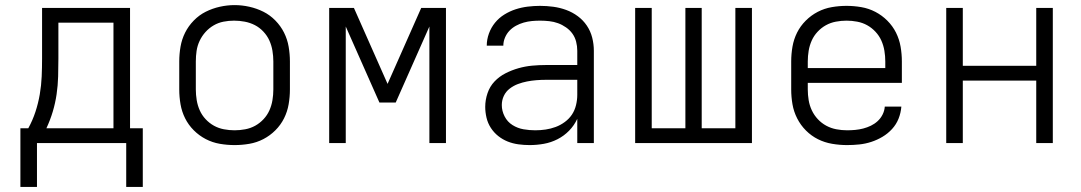

<svg xmlns="http://www.w3.org/2000/svg" viewBox="-20 -561 4240 753"><path d="M60 172V-58H91Q108 -89 119 -122.5Q130 -156 136 -191Q142 -226 143.5 -261Q145 -296 145 -331V-530H490V-58H540V172H475V0H125V172ZM425 -58V-472H209V-331Q209 -296 208 -261Q207 -226 202 -191.5Q197 -157 187 -123.5Q177 -90 162 -58Z M900 8Q871 8 842 3Q813 -2 787 -15.5Q761 -29 740 -50Q719 -71 706 -97Q693 -123 688 -152Q683 -181 683 -210V-320Q683 -349 688 -378Q693 -407 706 -433Q719 -459 740 -480.5Q761 -502 787 -515Q813 -528 842 -534.5Q871 -541 900 -541Q929 -541 958 -534.5Q987 -528 1013 -515Q1039 -502 1060 -480.5Q1081 -459 1094 -433Q1107 -407 1112 -378Q1117 -349 1117 -320V-210Q1117 -181 1112 -152Q1107 -123 1094 -97Q1081 -71 1060 -50Q1039 -29 1013 -15.5Q987 -2 958 3Q929 8 900 8ZM900 -50Q921 -50 942 -54Q963 -58 981 -68Q999 -78 1013.5 -93.5Q1028 -109 1036.5 -128Q1045 -147 1048.5 -168Q1052 -189 1052 -210V-320Q1052 -341 1048.5 -362Q1045 -383 1036.5 -402Q1028 -421 1013 -437Q998 -453 979.5 -462.5Q961 -472 940 -476Q919 -480 898 -480Q877 -480 856.5 -476Q836 -472 818 -461.5Q800 -451 786 -435.5Q772 -420 763 -401Q754 -382 751 -361.5Q748 -341 748 -320V-210Q748 -189 751.5 -168Q755 -147 763.5 -128Q772 -109 786.5 -93.5Q801 -78 819 -68Q837 -58 858 -54Q879 -50 900 -50Z M1271 0V-530H1368L1500 -232L1632 -530H1729V0H1664V-457L1532 -159H1468L1336 -457V0Z M2057 8Q2035 8 2013 5Q1991 2 1971 -6Q1951 -14 1934 -27.5Q1917 -41 1905 -59.5Q1893 -78 1888 -99.5Q1883 -121 1883 -142Q1883 -169 1892 -195.5Q1901 -222 1919.5 -241.5Q1938 -261 1962.5 -273.5Q1987 -286 2013.5 -293.5Q2040 -301 2067 -303.5Q2094 -306 2121 -306H2244V-362Q2244 -380 2239.5 -397.5Q2235 -415 2225 -429Q2215 -443 2200 -453.5Q2185 -464 2168.5 -470Q2152 -476 2134 -478Q2116 -480 2098 -480Q2082 -480 2066 -478.5Q2050 -477 2034 -472.5Q2018 -468 2003.5 -460Q1989 -452 1978 -440.5Q1967 -429 1960.5 -413.5Q1954 -398 1954 -382H1889Q1889 -382 1889 -382Q1889 -382 1889 -382Q1889 -406 1897.5 -429.5Q1906 -453 1921.5 -472Q1937 -491 1958 -504Q1979 -517 2002 -524.5Q2025 -532 2049.5 -535Q2074 -538 2098 -538Q2124 -538 2150 -534.5Q2176 -531 2200.5 -522Q2225 -513 2246 -497.5Q2267 -482 2281.5 -460.5Q2296 -439 2302.5 -413.5Q2309 -388 2309 -362V0H2244V-95Q2232 -69 2212 -48.5Q2192 -28 2166.5 -15Q2141 -2 2113 3Q2085 8 2057 8ZM2079 -50Q2100 -50 2120 -53Q2140 -56 2159 -63Q2178 -70 2195 -82.5Q2212 -95 2223 -111.5Q2234 -128 2239 -148.5Q2244 -169 2244 -189V-248H2121Q2102 -248 2083.5 -246.5Q2065 -245 2047 -241.5Q2029 -238 2011.5 -231.5Q1994 -225 1979 -213.5Q1964 -202 1956 -185Q1948 -168 1948 -149Q1948 -126 1959 -104.5Q1970 -83 1990 -70.5Q2010 -58 2033 -54Q2056 -50 2079 -50Z M2471 0V-530H2536V-58H2668V-530H2732V-58H2864V-530H2929V0Z M3302 8Q3273 8 3243.5 3Q3214 -2 3188 -15Q3162 -28 3141 -49Q3120 -70 3106.5 -96.5Q3093 -123 3088 -152Q3083 -181 3083 -210V-320Q3083 -349 3088 -378Q3093 -407 3106 -433Q3119 -459 3140 -480Q3161 -501 3187 -514.5Q3213 -528 3242 -533Q3271 -538 3300 -538Q3329 -538 3358 -533Q3387 -528 3413 -514.5Q3439 -501 3460 -480Q3481 -459 3494 -433Q3507 -407 3512 -378Q3517 -349 3517 -320V-236H3148V-210Q3148 -189 3151.5 -168Q3155 -147 3164 -128Q3173 -109 3187.5 -93.5Q3202 -78 3220.5 -68Q3239 -58 3260 -54Q3281 -50 3302 -50Q3318 -50 3334 -51.5Q3350 -53 3365.5 -57Q3381 -61 3395.5 -68Q3410 -75 3422 -86Q3434 -97 3441.5 -112Q3449 -127 3450 -143H3515Q3513 -118 3504 -95.5Q3495 -73 3478.5 -55Q3462 -37 3441 -24.5Q3420 -12 3397 -4.5Q3374 3 3350 5.5Q3326 8 3302 8ZM3148 -294H3452V-320Q3452 -341 3448.5 -362Q3445 -383 3436.5 -402Q3428 -421 3413.5 -436.5Q3399 -452 3381 -462Q3363 -472 3342 -476Q3321 -480 3300 -480Q3279 -480 3258 -476Q3237 -472 3219 -462Q3201 -452 3186.5 -436.5Q3172 -421 3163.5 -402Q3155 -383 3151.5 -362Q3148 -341 3148 -320Z M3691 0V-530H3756V-303H4044V-530H4109V0H4044V-245H3756V0Z"/></svg>

Font: Iosevka Curly Light Extended
Style: Regular
Weight: 300
Width: 7
Monospace: yes
Designer: Belleve Invis
Foundry: Belleve Invis
Version: Version 11.1.0; ttfautohint (v1.8.3)